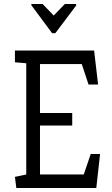

<svg xmlns="http://www.w3.org/2000/svg" viewBox="-20 -945 563 965"><path d="M140 -925H194L250 -867L306 -925H361L364 -919L258 -778H242L136 -921ZM62 0 55 -56 112 -68V-627L55 -632V-691H453L473 -520H425L391 -623H181V-377H343V-314H181V-68H401L436 -171H483L464 0Z"/></svg>

Font: Kreon Light Light
Style: Regular
Weight: 300
Version: Version 2.002